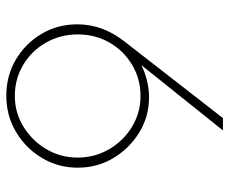

<svg xmlns="http://www.w3.org/2000/svg" viewBox="-79 -637 726 608"><g transform="rotate(90 284.0 -333.0)"><path d="M283 10Q220 10 169 -20Q118 -50 87.5 -101Q57 -152 57 -215Q57 -295 112 -365L354 -676H393L169 -396L159 -401Q177 -414 198 -423Q219 -432 242 -437Q265 -442 288 -442Q349 -442 399.5 -411Q450 -380 480.5 -329Q511 -278 511 -216Q511 -154 480 -102.5Q449 -51 397.5 -20.5Q346 10 283 10ZM284 -17Q337 -17 381.5 -44.5Q426 -72 452.5 -117Q479 -162 479 -216Q479 -270 452.5 -315.5Q426 -361 381.5 -388Q337 -415 284 -415Q230 -415 185.5 -388.5Q141 -362 115 -317Q89 -272 89 -216Q89 -161 115 -115.5Q141 -70 185.5 -43.5Q230 -17 284 -17Z"/></g></svg>

Font: Outfit Thin Thin
Style: Regular
Weight: 250
Version: Version 1.100;gftools[0.9.27]